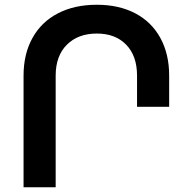

<svg xmlns="http://www.w3.org/2000/svg" viewBox="-20 -787 810 807"><path d="M214 0H79V-469Q79 -560 116.5 -627.5Q154 -695 223.5 -731Q293 -767 387 -767Q480 -767 548.5 -731Q617 -695 654 -627.5Q691 -560 691 -469V-338H556V-469Q556 -552 510.5 -599Q465 -646 387 -646Q308 -646 261 -599Q214 -552 214 -469Z"/></svg>

Font: Montserrat arm2 Medium
Style: Regular
Weight: 500
Designer: Julieta Ulanovsky
Foundry: Julieta Ulanovsky
Version: Version 6.000